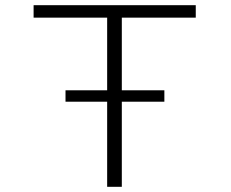

<svg xmlns="http://www.w3.org/2000/svg" viewBox="-20 -720 890 740"><path d="M232.5 -372H393V-652H109.5V-700H734.5V-652H449.5V-372H613.5V-328H449.5V0H393V-328H232.5Z"/></svg>

Font: League Mono Wide UltraLight
Style: Regular
Weight: 200
Width: 8
Designer: Tyler Finck
Foundry: The League of Moveable Type / Tyler Finck
Version: Version 2.210